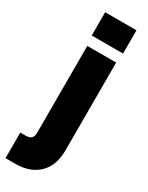

<svg xmlns="http://www.w3.org/2000/svg" viewBox="-258 -731 744 962"><g transform="rotate(30 114.0 -249.5)"><path d="M38.1 -690.9H219.2V-556.2H38.1ZM-28.8 43.9H2Q23.9 43.9 34.4 34.2Q44.9 24.4 44.9 2V-500H211.9V7.8Q211.9 95.7 162.6 143.8Q113.3 191.9 27.8 191.9H-28.8Z"/></g></svg>

Font: Overused Grotesk ExtraBold
Style: Regular
Weight: 800
Version: Version 0.002